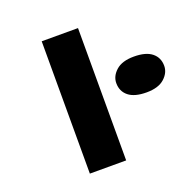

<svg xmlns="http://www.w3.org/2000/svg" viewBox="-129 -874 1025 1009"><g transform="rotate(-20 383.5 -370.0)"><path d="M206 0V-740H409V0ZM633 -299Q566 -299 532.5 -326Q499 -353 499 -399Q499 -438 533 -468.5Q567 -499 633 -499Q700 -499 733.5 -472Q767 -445 767 -399Q767 -360 733 -329.5Q699 -299 633 -299Z"/></g></svg>

Font: Lexend Zetta Black
Style: Regular
Weight: 900
Designer: Bonnie Shaver-Troup, Thomas Jockin
Foundry: Lexend
Version: Version 1.007